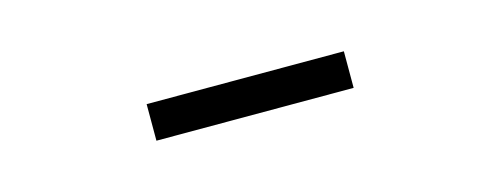

<svg xmlns="http://www.w3.org/2000/svg" viewBox="-20 -901 740 284"><g transform="rotate(-15 350.0 -759.0)"><path d="M199 -731V-787H501V-731Z"/></g></svg>

Font: Martian Mono ExtraLight
Style: Regular
Weight: 200
Monospace: yes
Designer: Roman Shamin
Foundry: Evil Martians
Version: Version 1.000; ttfautohint (v1.8.4.7-5d5b)